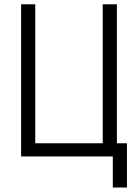

<svg xmlns="http://www.w3.org/2000/svg" viewBox="-20 -713 626 875"><path d="M76.2 0H494.1V141.6H558.6V-60.1H512.7V-693.4H448.2V-60.1H140.6V-693.4H76.2Z"/></svg>

Font: Cascadia Code PL Light
Style: Regular
Weight: 300
Monospace: yes
Designer: Aaron Bell
Foundry: Saja Typeworks
Version: Version 2404.023